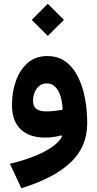

<svg xmlns="http://www.w3.org/2000/svg" viewBox="-20 -720 510 1008"><path d="M146.7 -615.7 230.9 -531.2 315.7 -615.7 230.9 -700.2ZM305.6 -2.9Q290.8 25.8 252 52.4Q213.2 79.1 156.7 101.4Q100.2 123.7 31.9 139.9L92.1 268.1Q262.7 215.8 350.3 133.3Q437.9 50.8 437.9 -72.7Q437.9 -140 426.2 -203.1Q414.5 -266.2 389.6 -316.4Q364.7 -366.5 324.9 -396.1Q285 -425.7 228.7 -425.7Q166.2 -425.7 124.9 -389.2Q83.7 -352.6 63.2 -294Q42.8 -235.4 42.8 -170Q42.8 -85.2 88.3 -41.4Q133.9 2.3 216.6 2.3Q239 2.3 261.1 -0.9Q283.3 -4 301.8 -9.5ZM308.7 -143.9Q289.2 -140.2 267.3 -137.7Q245.4 -135.2 222 -135.2Q190.2 -135.2 171.8 -147.7Q153.4 -160.1 153.4 -190.5Q153.4 -213.4 161.6 -234.2Q169.7 -255.1 185.6 -268.6Q201.5 -282.1 225 -282.1Q247.4 -282.1 263 -270Q278.6 -257.9 288.6 -237.6Q298.5 -217.4 303.3 -193Q308.1 -168.7 308.7 -143.9Z"/></svg>

Font: Estedad-FD VF
Style: Regular
Weight: 100
Designer: Amin Abedi
Version: Version 7.3